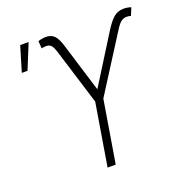

<svg xmlns="http://www.w3.org/2000/svg" viewBox="-132 -863 949 984"><g transform="rotate(-20 342.5 -371.5)"><path d="M289.1 0 345.2 -339.8 251 -644Q241.7 -674.3 231.7 -683.6Q221.7 -692.9 205.6 -692.9Q199.2 -692.9 192.9 -691.9Q186.5 -690.9 180.7 -689.5L177.7 -730Q199.2 -737.3 218.3 -737.3Q248 -738.3 265.6 -720.7Q283.2 -703.1 296.4 -657.7L377 -395L541.5 -657.7Q567.9 -699.7 590.1 -718.5Q612.3 -737.3 645 -737.3Q664.6 -737.3 684.6 -730.5L667.5 -689.5Q656.7 -692.9 644.5 -692.9Q628.9 -692.9 615.2 -683.3Q601.6 -673.8 583 -644L389.6 -339.8L333.5 0ZM42 -606.4 83 -743.2H128.9L73.2 -606.4Z"/></g></svg>

Font: Inter Extra Light
Style: Italic
Weight: 200
Italic angle: -9.39999°
Designer: Rasmus Andersson
Foundry: rsms
Version: Version 4.000;git-3c8e0fc